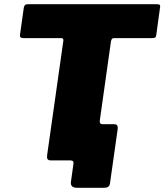

<svg xmlns="http://www.w3.org/2000/svg" viewBox="-20 -762 781 912"><path d="M346 130Q313 130 317 101L329 15Q331 0 315 0H251L454 -187Q452 -172 468 -172H523Q542 -172 539 -149L503 105Q502 118 495.5 124Q489 130 473 130ZM93 -725Q95 -735 99 -738.5Q103 -742 116 -742H724Q737 -742 739.5 -738Q742 -734 740 -725L722 -594Q721 -586 716.5 -583.5Q712 -581 702 -581H525Q515 -581 512 -577.5Q509 -574 507 -565L430 -19Q429 -8 424 -4Q419 0 411 0H223Q210 0 206 -6Q202 -12 204 -26L281 -569Q282 -581 271 -581H92Q72 -581 75 -597Z"/></svg>

Font: Libre Franklin Black
Style: Italic
Weight: 900
Italic angle: -8°
Designer: Pablo Impallari, Rodrigo Fuenzalida, Nhung Nguyen
Foundry: Impallari Type
Version: Version 3.000